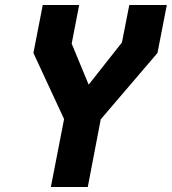

<svg xmlns="http://www.w3.org/2000/svg" viewBox="-20 -750 689 770"><path d="M184 0H332L384 -271.5L611.5 -537.5L649 -730H498.5L469 -579.5L335.5 -410.5L267.5 -575L297.5 -730H151.5L114 -537.5L237 -272.5Z"/></svg>

Font: Monaspace Krypton
Style: Bold Italic
Weight: 700
Italic angle: -11°
Designer: Riley Cran & the Lettermatic Team
Foundry: Lettermatic
Version: Version 1.101 (Monaspace Krypton)